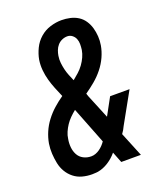

<svg xmlns="http://www.w3.org/2000/svg" viewBox="-139 -831 778 928"><g transform="rotate(-20 250.0 -367.5)"><path d="M174 8Q148 8 124 1.5Q100 -5 81 -20Q62 -35 49.5 -56Q37 -77 32 -101.5Q27 -126 25.5 -151.5Q24 -177 28 -203Q33 -232 45 -260Q57 -288 76 -313Q95 -338 118 -358.5Q141 -379 167 -397Q166 -397 167 -398L166 -400Q156 -423 146.5 -446.5Q137 -470 130 -495Q123 -520 120.5 -546.5Q118 -573 122 -600Q127 -628 140.5 -656Q154 -684 177.5 -704.5Q201 -725 230.5 -734Q260 -743 288 -743Q311 -743 333 -738Q355 -733 373 -721.5Q391 -710 403 -692Q415 -674 421 -653Q427 -632 428.5 -609Q430 -586 426 -563Q421 -534 408 -505.5Q395 -477 375 -452Q355 -427 330.5 -406.5Q306 -386 280 -368Q281 -364 282.5 -360.5Q284 -357 285 -353L336 -229L384 -317H484L396 -159Q392 -150 387 -141.5Q382 -133 376 -125L427 0H326L304 -56Q284 -32 258 -15.5Q232 1 204 6L195 7Q190 7 184.5 7.5Q179 8 174 8ZM245 -450Q260 -462 275 -475.5Q290 -489 301.5 -505Q313 -521 321 -538.5Q329 -556 332 -574Q334 -589 334 -603.5Q334 -618 329 -630.5Q324 -643 313 -651.5Q302 -660 288 -660Q274 -660 260.5 -654Q247 -648 237.5 -637Q228 -626 223 -612.5Q218 -599 216 -586Q213 -567 215 -549.5Q217 -532 221 -515Q225 -498 231.5 -482Q238 -466 245 -450ZM200 -75Q211 -75 222 -79Q233 -83 243 -90Q253 -97 261.5 -106Q270 -115 276 -124L202 -313Q187 -301 173.5 -287.5Q160 -274 150 -259Q140 -244 132.5 -227Q125 -210 123 -193Q119 -172 121 -150.5Q123 -129 132.5 -111.5Q142 -94 160 -84.5Q178 -75 200 -75Z"/></g></svg>

Font: Iosevka Term Curly SmBd Obl
Style: Regular
Weight: 600
Italic angle: -9°
Designer: Belleve Invis
Foundry: Belleve Invis
Version: Version 32.3.0